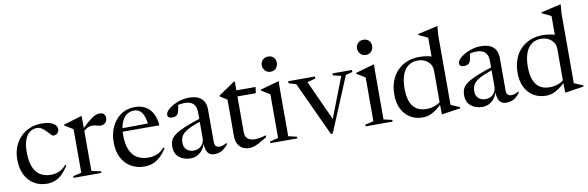

<svg xmlns="http://www.w3.org/2000/svg" viewBox="-51 -1178 5006 1635"><g transform="rotate(-10 2452.0 -361.0)"><path d="M293.5 -503Q340 -503 369.2 -493Q398.5 -483 412.2 -467.2Q426 -451.5 426 -433.5Q426 -418.5 419.8 -407.2Q413.5 -396 402.5 -390Q391.5 -384 376 -384Q370 -384 360.8 -393Q351.5 -402 339.8 -415Q328 -428 313.8 -441.5Q299.5 -455 283.5 -463.8Q267.5 -472.5 249.5 -472.5Q215 -472.5 187.5 -452.8Q160 -433 144 -391.5Q128 -350 128 -285.5Q128 -207 148 -156.8Q168 -106.5 206.2 -82.8Q244.5 -59 300.5 -59Q337.5 -59 372.2 -74.5Q407 -90 431.5 -121.5L440 -114Q411.5 -68.5 382.5 -41.2Q353.5 -14 321.5 -2Q289.5 10 252 10Q191 10 142.5 -19Q94 -48 65.8 -103Q37.5 -158 37.5 -237Q37.5 -294 56 -342.5Q74.5 -391 108.8 -427Q143 -463 190 -483Q237 -503 293.5 -503Z M796.5 -501.5Q819.5 -501.5 832.2 -489Q845 -476.5 845 -455Q845 -429.5 829 -413.8Q813 -398 788 -398Q777 -398 765.8 -401.2Q754.5 -404.5 742 -407.5Q729.5 -410.5 714.5 -410.5Q700.5 -410.5 687.2 -405.5Q674 -400.5 661.2 -392.2Q648.5 -384 636 -372.5L633.5 -393.5Q669 -429 694.8 -450.5Q720.5 -472 738.5 -483Q756.5 -494 770.2 -497.8Q784 -501.5 796.5 -501.5ZM642.5 -411V-31.5L723.5 -14.5V0H482.5V-14.5L555 -31.5V-408Q548.5 -412.5 538.8 -418.2Q529 -424 515.2 -432.2Q501.5 -440.5 483 -450.5V-460.5L637.5 -507H641.5Z M1102 -503Q1153.5 -503 1191.8 -481.2Q1230 -459.5 1252.8 -417.5Q1275.5 -375.5 1280 -314H954.5L955 -344L1226.5 -346.5L1188.5 -326.5Q1184 -376.5 1171.8 -409.2Q1159.5 -442 1139 -458.5Q1118.5 -475 1089 -475Q1049.5 -475 1021 -452.5Q992.5 -430 977.2 -387Q962 -344 962 -282.5Q962 -205.5 983.8 -155.8Q1005.5 -106 1046.5 -82.5Q1087.5 -59 1145 -59Q1171 -59 1195.5 -66Q1220 -73 1242.2 -86.8Q1264.5 -100.5 1281 -121.5L1290 -114Q1260 -68.5 1230 -41.2Q1200 -14 1167 -2Q1134 10 1095 10Q1031.5 10 980.8 -19Q930 -48 900.8 -103.5Q871.5 -159 871.5 -238Q871.5 -310 898.8 -370.2Q926 -430.5 977.8 -466.8Q1029.5 -503 1102 -503Z M1656 -319.5 1662 -295Q1594 -275 1551.8 -256.5Q1509.5 -238 1487 -219.2Q1464.5 -200.5 1456 -179.8Q1447.5 -159 1447.5 -134Q1447.5 -93 1471.5 -72Q1495.5 -51 1530 -51Q1557.5 -51 1578.5 -62.5Q1599.5 -74 1611.8 -95.2Q1624 -116.5 1624 -146V-364.5Q1624 -412.5 1600.2 -438Q1576.5 -463.5 1527 -463.5Q1504.5 -463.5 1481 -459.5Q1457.5 -455.5 1442.5 -448L1468.5 -468.5Q1467 -451 1464 -432.5Q1461 -414 1456.5 -399Q1452 -384 1445.5 -376.5Q1438.5 -368.5 1425.8 -364.2Q1413 -360 1399 -360Q1382 -360 1371.5 -367.2Q1361 -374.5 1361 -389Q1361 -408.5 1380 -428.5Q1399 -448.5 1429.2 -465Q1459.5 -481.5 1495 -491.8Q1530.5 -502 1563.5 -502Q1617.5 -502 1649.8 -486.2Q1682 -470.5 1696.8 -441.5Q1711.5 -412.5 1711.5 -373V-92Q1711.5 -75.5 1716.8 -65.5Q1722 -55.5 1731.2 -50.8Q1740.5 -46 1753 -46Q1768.5 -46 1784.5 -51.2Q1800.5 -56.5 1817.5 -68V-52.5Q1784 -13 1756.8 -1.5Q1729.5 10 1702 10Q1673.5 10 1656.5 -2.8Q1639.5 -15.5 1631.8 -39.5Q1624 -63.5 1623 -97L1625 -98Q1617 -67 1598.2 -42.5Q1579.5 -18 1553 -4Q1526.5 10 1495 10Q1435.5 10 1396 -22Q1356.5 -54 1356.5 -114.5Q1356.5 -146.5 1367.8 -171.2Q1379 -196 1410.5 -218.2Q1442 -240.5 1501.2 -264.8Q1560.5 -289 1656 -319.5Z M1977.5 -128.5Q1977.5 -92.5 2000 -74Q2022.5 -55.5 2060.5 -55.5Q2081.5 -55.5 2104.8 -59.5Q2128 -63.5 2158 -72.5V-56.5Q2115.5 -30.5 2088.2 -16Q2061 -1.5 2041.2 4.2Q2021.5 10 2000.5 10Q1971 10 1945.8 -2.8Q1920.5 -15.5 1905 -43.2Q1889.5 -71 1889.5 -115V-428L1828.5 -467V-474Q1834.5 -478.5 1844.8 -485.2Q1855 -492 1868.2 -501Q1881.5 -510 1897.5 -520.8Q1913.5 -531.5 1932 -544Q1950.5 -556.5 1970.5 -569.5H1977.5V-475.5ZM1947 -440.5V-493H2144L2136 -440.5Z M2293.5 -598.5Q2263 -598.5 2245 -619.2Q2227 -640 2227 -666Q2227 -692 2245 -710.8Q2263 -729.5 2293.5 -729.5Q2324 -729.5 2341 -710.8Q2358 -692 2358 -666Q2358 -640 2341 -619.2Q2324 -598.5 2293.5 -598.5ZM2345.5 -507 2344.5 -413.5V-31.5L2417.5 -14.5V0H2184.5V-14.5L2257 -31.5V-409Q2251.5 -413 2240.2 -420.2Q2229 -427.5 2214.8 -436Q2200.5 -444.5 2185 -453V-463L2341.5 -507Z M2918.5 -460 2721.5 12.5H2706L2489.5 -455.5L2425.5 -475.5V-493H2657V-475.5L2586 -456.5L2754 -88H2735L2878.5 -459.5L2808.5 -475.5V-493H2977V-475.5Z M3117.5 -598.5Q3087 -598.5 3069 -619.2Q3051 -640 3051 -666Q3051 -692 3069 -710.8Q3087 -729.5 3117.5 -729.5Q3148 -729.5 3165 -710.8Q3182 -692 3182 -666Q3182 -640 3165 -619.2Q3148 -598.5 3117.5 -598.5ZM3169.5 -507 3168.5 -413.5V-31.5L3241.5 -14.5V0H3008.5V-14.5L3081 -31.5V-409Q3075.5 -413 3064.2 -420.2Q3053 -427.5 3038.8 -436Q3024.5 -444.5 3009 -453V-463L3165.5 -507Z M3664.5 -366Q3664.5 -413.5 3629.8 -444.2Q3595 -475 3541.5 -475Q3493.5 -475 3459.5 -449.8Q3425.5 -424.5 3408 -376.2Q3390.5 -328 3390.5 -258.5Q3390.5 -190.5 3408 -145.2Q3425.5 -100 3459.8 -77.8Q3494 -55.5 3544.5 -55.5Q3586 -55.5 3622.2 -69.5Q3658.5 -83.5 3692 -116.5L3697.5 -101Q3665 -68.5 3638.5 -47Q3612 -25.5 3589 -13Q3566 -0.5 3545.5 4.8Q3525 10 3505 10Q3440 10 3393 -19.2Q3346 -48.5 3320.8 -100.8Q3295.5 -153 3295.5 -222Q3295.5 -288.5 3315.2 -340.5Q3335 -392.5 3370.8 -428.8Q3406.5 -465 3454.8 -484Q3503 -503 3560 -503Q3588.5 -503 3616.8 -498.8Q3645 -494.5 3673 -485.8Q3701 -477 3725.5 -463L3664.5 -445.5V-650Q3658.5 -653.5 3645.5 -660Q3632.5 -666.5 3616.8 -673.8Q3601 -681 3586.5 -687.5V-696.5L3755 -735H3758.5L3752 -656.5V-55Q3756.5 -52 3766 -48Q3775.5 -44 3786.8 -39.2Q3798 -34.5 3809 -30Q3820 -25.5 3828 -23V-11.5L3670 12H3666L3664.5 -59.5Z M4179.5 -319.5 4185.5 -295Q4117.5 -275 4075.2 -256.5Q4033 -238 4010.5 -219.2Q3988 -200.5 3979.5 -179.8Q3971 -159 3971 -134Q3971 -93 3995 -72Q4019 -51 4053.5 -51Q4081 -51 4102 -62.5Q4123 -74 4135.2 -95.2Q4147.5 -116.5 4147.5 -146V-364.5Q4147.5 -412.5 4123.8 -438Q4100 -463.5 4050.5 -463.5Q4028 -463.5 4004.5 -459.5Q3981 -455.5 3966 -448L3992 -468.5Q3990.5 -451 3987.5 -432.5Q3984.5 -414 3980 -399Q3975.5 -384 3969 -376.5Q3962 -368.5 3949.2 -364.2Q3936.5 -360 3922.5 -360Q3905.5 -360 3895 -367.2Q3884.5 -374.5 3884.5 -389Q3884.5 -408.5 3903.5 -428.5Q3922.5 -448.5 3952.8 -465Q3983 -481.5 4018.5 -491.8Q4054 -502 4087 -502Q4141 -502 4173.2 -486.2Q4205.5 -470.5 4220.2 -441.5Q4235 -412.5 4235 -373V-92Q4235 -75.5 4240.2 -65.5Q4245.5 -55.5 4254.8 -50.8Q4264 -46 4276.5 -46Q4292 -46 4308 -51.2Q4324 -56.5 4341 -68V-52.5Q4307.5 -13 4280.2 -1.5Q4253 10 4225.5 10Q4197 10 4180 -2.8Q4163 -15.5 4155.2 -39.5Q4147.5 -63.5 4146.5 -97L4148.5 -98Q4140.5 -67 4121.8 -42.5Q4103 -18 4076.5 -4Q4050 10 4018.5 10Q3959 10 3919.5 -22Q3880 -54 3880 -114.5Q3880 -146.5 3891.2 -171.2Q3902.5 -196 3934 -218.2Q3965.5 -240.5 4024.8 -264.8Q4084 -289 4179.5 -319.5Z M4730.5 -366Q4730.5 -413.5 4695.8 -444.2Q4661 -475 4607.5 -475Q4559.5 -475 4525.5 -449.8Q4491.5 -424.5 4474 -376.2Q4456.5 -328 4456.5 -258.5Q4456.5 -190.5 4474 -145.2Q4491.5 -100 4525.8 -77.8Q4560 -55.5 4610.5 -55.5Q4652 -55.5 4688.2 -69.5Q4724.5 -83.5 4758 -116.5L4763.5 -101Q4731 -68.5 4704.5 -47Q4678 -25.5 4655 -13Q4632 -0.5 4611.5 4.8Q4591 10 4571 10Q4506 10 4459 -19.2Q4412 -48.5 4386.8 -100.8Q4361.5 -153 4361.5 -222Q4361.5 -288.5 4381.2 -340.5Q4401 -392.5 4436.8 -428.8Q4472.5 -465 4520.8 -484Q4569 -503 4626 -503Q4654.5 -503 4682.8 -498.8Q4711 -494.5 4739 -485.8Q4767 -477 4791.5 -463L4730.5 -445.5V-650Q4724.5 -653.5 4711.5 -660Q4698.5 -666.5 4682.8 -673.8Q4667 -681 4652.5 -687.5V-696.5L4821 -735H4824.5L4818 -656.5V-55Q4822.5 -52 4832 -48Q4841.5 -44 4852.8 -39.2Q4864 -34.5 4875 -30Q4886 -25.5 4894 -23V-11.5L4736 12H4732L4730.5 -59.5Z"/></g></svg>

Font: Newsreader 60pt
Style: Regular
Weight: 400
Designer: Hugues Gentile
Foundry: Production Type
Version: Version 1.003